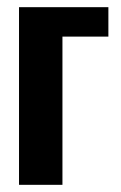

<svg xmlns="http://www.w3.org/2000/svg" viewBox="-20 -515 336 535"><path d="M33 0V-495H282V-413H154V0Z"/></svg>

Font: Alumni Sans
Style: Bold
Weight: 700
Designer: Robert E. Leuschke
Foundry: Robert E. Leuschke
Version: Version 1.018